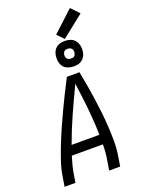

<svg xmlns="http://www.w3.org/2000/svg" viewBox="-211 -1283 1022 1376"><g transform="rotate(-20 300.0 -595.5)"><path d="M32 0 44 -74Q53 -131 72 -187Q91 -243 113 -298.5Q135 -354 159.5 -409Q184 -464 209.5 -518.5Q235 -573 262 -627Q289 -681 317 -735H413Q424 -681 433 -627Q442 -573 450 -518.5Q458 -464 464 -409.5Q470 -355 473.5 -299Q477 -243 477 -186.5Q477 -130 468 -74L456 0H372L384 -74Q389 -103 391.5 -132.5Q394 -162 394 -192H157Q148 -162 140 -132.5Q132 -103 127 -74L115 0ZM394 -265Q392 -367 381.5 -467.5Q371 -568 357 -668Q309 -568 264 -467.5Q219 -367 182 -265ZM390 -788Q367 -788 345.5 -796Q324 -804 311 -821.5Q298 -839 294.5 -862Q291 -885 295 -909Q298 -925 306 -940Q314 -955 328 -965Q342 -975 358 -978.5Q374 -982 390 -982Q414 -982 435 -974Q456 -966 469 -948.5Q482 -931 486 -908Q490 -885 486 -861Q483 -845 474.5 -830Q466 -815 452.5 -805Q439 -795 422.5 -791.5Q406 -788 390 -788ZM390 -848Q396 -848 402.5 -849Q409 -850 414.5 -854Q420 -858 423 -864Q426 -870 427 -876Q429 -885 427.5 -894Q426 -903 421 -909.5Q416 -916 407.5 -919Q399 -922 390 -922Q384 -922 378 -921Q372 -920 366.5 -916Q361 -912 358 -906Q355 -900 354 -894Q352 -885 353.5 -876Q355 -867 360 -860.5Q365 -854 373 -851Q381 -848 390 -848ZM396 -995 348 -1045 506 -1191 565 -1129Z"/></g></svg>

Font: Iosevka Curly Extended Oblique
Style: Regular
Weight: 400
Width: 7
Italic angle: -9°
Monospace: yes
Designer: Belleve Invis
Foundry: Belleve Invis
Version: Version 11.1.0; ttfautohint (v1.8.3)